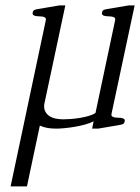

<svg xmlns="http://www.w3.org/2000/svg" viewBox="-20 -473 515 706"><path d="M142.6 -88.9Q141.1 -74.2 146.2 -63.7Q151.4 -53.2 161.1 -46.6Q170.9 -40 184.3 -37.1Q197.8 -34.2 212.9 -34.2Q224.1 -34.2 240 -35.4Q255.9 -36.6 272.7 -39.3Q289.6 -42 305.2 -46.4Q320.8 -50.8 331.1 -57.6L403.3 -398.4Q404.8 -405.3 400.9 -408.2Q397 -411.1 390.6 -412.1Q384.3 -413.1 377 -413.1Q369.6 -413.1 364.3 -414.6Q360.4 -415.5 357.2 -418Q354 -420.4 355 -426.8Q356.9 -435.1 362.8 -437Q368.7 -439 375 -439.9L453.1 -453.1H475.1L390.1 -54.7Q388.7 -47.9 392.6 -44.9Q396.5 -42 402.8 -41Q409.2 -40 416.5 -40Q423.8 -40 429.2 -38.6Q433.1 -37.6 436.5 -35.2Q439.9 -32.7 438.5 -26.4Q436.5 -18.1 430.7 -16.1Q424.8 -14.2 418.5 -13.2L340.8 0H318.8L324.2 -27.3Q312.5 -20.5 293.9 -15.4Q275.4 -10.3 255.4 -6.8Q235.4 -3.4 216.8 -1.7Q198.2 0 187 0Q170.4 0 155.3 -2.4Q140.1 -4.9 126.5 -11.2L79.1 212.4H19L148.4 -398.4Q149.9 -405.3 146 -408.2Q142.1 -411.1 135.7 -412.1Q129.4 -413.1 122.1 -413.1Q114.7 -413.1 109.4 -414.6Q105.5 -415.5 102.3 -418Q99.1 -420.4 100.1 -426.8Q102.1 -435.1 107.9 -437Q113.8 -439 120.1 -439.9L198.2 -453.1H220.2Z"/></svg>

Font: Atsinvsda
Style: Italic
Weight: 400
Italic angle: -12°
Designer: Al Webster
Foundry: Al Webster and Michael Everson
Version: Version 2.000